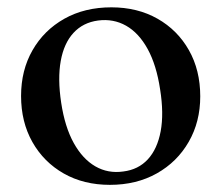

<svg xmlns="http://www.w3.org/2000/svg" viewBox="-20 -493 604 524"><path d="M284 -473Q355 -473 409.8 -442Q464.5 -411 495.5 -356.2Q526.5 -301.5 526.5 -230Q526.5 -160.5 495 -105.8Q463.5 -51 408 -19.8Q352.5 11.5 280 11.5Q208.5 11.5 154 -19.5Q99.5 -50.5 68.5 -105.2Q37.5 -160 37.5 -231Q37.5 -301.5 68.8 -356Q100 -410.5 155.5 -441.8Q211 -473 284 -473ZM316.5 -25Q357.5 -30 383.5 -58.2Q409.5 -86.5 418.5 -134.8Q427.5 -183 417 -249Q407 -315.5 383 -359.2Q359 -403 324.2 -422.8Q289.5 -442.5 247.5 -437Q206.5 -431.5 180.5 -403.2Q154.5 -375 145.8 -326.8Q137 -278.5 147 -212.5Q157 -146.5 181.2 -102.8Q205.5 -59 240.2 -39Q275 -19 316.5 -25Z"/></svg>

Font: Fraunces 48pt
Style: Regular
Weight: 400
Version: Version 1.000;[b76b70a41]